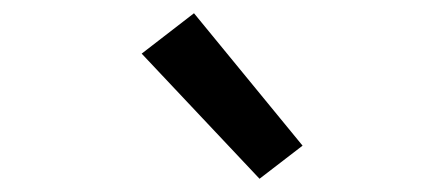

<svg xmlns="http://www.w3.org/2000/svg" viewBox="-20 -828 640 290"><path d="M372 -558 194 -747 273 -808 437 -608Z"/></svg>

Font: Iosevka Slab Medium Extended
Style: Italic
Weight: 500
Width: 7
Italic angle: -9°
Monospace: yes
Designer: Belleve Invis
Foundry: Belleve Invis
Version: Version 11.1.0; ttfautohint (v1.8.3)